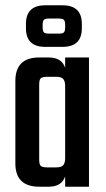

<svg xmlns="http://www.w3.org/2000/svg" viewBox="-20 -705 400 725"><path d="M226 -488H316V0H226V-39Q213 0 164 0H128Q38 0 38 -88V-399Q38 -488 128 -488H164Q213 -488 226 -449ZM158 -73H193Q211 -73 218.5 -81Q226 -89 226 -108V-380Q226 -399 218.5 -407Q211 -415 193 -415H158Q140 -415 134 -409.5Q128 -404 128 -386V-102Q128 -84 134 -78.5Q140 -73 158 -73ZM216 -528H151Q78 -528 78 -598V-615Q78 -685 151 -685H216Q289 -685 289 -615V-598Q289 -528 216 -528ZM141 -610V-603Q141 -588 145.5 -583Q150 -578 167 -578H200Q217 -578 221.5 -583Q226 -588 226 -603V-610Q226 -625 221.5 -630Q217 -635 200 -635H167Q150 -635 145.5 -630Q141 -625 141 -610Z"/></svg>

Font: Teko Regular
Style: Regular
Weight: 400
Designer: Manushi Parikh, Jonny Pinhorn
Foundry: Indian Type Foundry
Version: Version 1.105;PS 1.0;hotconv 1.0.78;makeotf.lib2.5.61930; tt